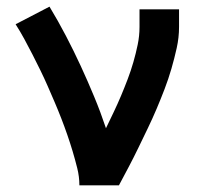

<svg xmlns="http://www.w3.org/2000/svg" viewBox="-20 -558 640 578"><path d="M219 0Q219 -26 212.5 -52Q206 -78 198.5 -103Q191 -128 182.5 -152.5Q174 -177 164.5 -201.5Q155 -226 144.5 -250.5Q134 -275 123.5 -299Q113 -323 101.5 -346.5Q90 -370 78 -393.5Q66 -417 53.5 -440Q41 -463 27 -485L129 -538Q155 -495 178.5 -450Q202 -405 223 -359.5Q244 -314 263.5 -267Q283 -220 299 -172Q311 -197 322.5 -221Q334 -245 344.5 -270Q355 -295 364.5 -320Q374 -345 381.5 -371Q389 -397 394.5 -423.5Q400 -450 400 -477V-530H519V-477Q519 -445 512 -413.5Q505 -382 496 -351Q487 -320 475.5 -290Q464 -260 451.5 -230.5Q439 -201 425 -172Q411 -143 397 -114Q383 -85 368 -56.5Q353 -28 338 0Z"/></svg>

Font: Iosevka Curly Extended
Style: Bold
Weight: 700
Width: 7
Monospace: yes
Designer: Belleve Invis
Foundry: Belleve Invis
Version: Version 11.1.0; ttfautohint (v1.8.3)